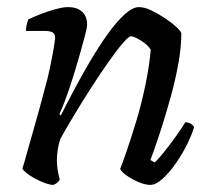

<svg xmlns="http://www.w3.org/2000/svg" viewBox="-20 -520 595 540"><path d="M130 0Q121 0 107 -5Q93 -10 79 -17.5Q65 -25 55 -33Q45 -41 43 -46Q48 -61 57 -94Q66 -127 79 -172Q92 -217 105 -267Q114 -298 120.5 -329.5Q127 -361 131 -384Q135 -407 135 -414Q135 -425 127.5 -429Q120 -433 107 -433H53Q53 -441 55 -450Q57 -459 59 -465Q75 -473 96 -481Q117 -489 137.5 -494.5Q158 -500 171 -500Q197 -500 211 -487Q225 -474 225 -451Q225 -442 218.5 -418Q212 -394 203 -362Q194 -330 183.5 -297Q173 -264 163 -237.5Q153 -211 147 -199L151 -195Q168 -229 189.5 -269.5Q211 -310 235 -350.5Q259 -391 283.5 -425Q308 -459 330.5 -479.5Q353 -500 371 -500Q386 -500 405 -491Q424 -482 443 -469.5Q462 -457 475.5 -444.5Q489 -432 490 -426Q490 -389 482 -343.5Q474 -298 461.5 -252.5Q449 -207 436.5 -167.5Q424 -128 414.5 -101.5Q405 -75 403 -70L415 -63Q425 -72 441 -92Q457 -112 474 -135.5Q491 -159 501 -176Q511 -176 517.5 -171.5Q524 -167 526 -163Q520 -142 506.5 -114.5Q493 -87 474.5 -60.5Q456 -34 437 -17Q418 0 403 0Q388 0 369.5 -8Q351 -16 336 -26.5Q321 -37 318 -45Q323 -57 335.5 -93Q348 -129 363 -178.5Q378 -228 389 -281Q400 -334 404 -380Q398 -390 387 -398.5Q376 -407 365 -412.5Q354 -418 348 -418Q342 -418 324.5 -397.5Q307 -377 283.5 -343.5Q260 -310 235 -271Q210 -232 187.5 -194.5Q165 -157 150 -130Q145 -116 142.5 -100Q140 -84 140 -69Q140 -56 142 -43Q144 -30 148 -15Q147 -12 142.5 -7.5Q138 -3 130 0Z"/></svg>

Font: Texturina 12pt
Style: Italic
Weight: 400
Italic angle: -11°
Designer: Guillermo Torres Carreño
Foundry: Omnibus-Type
Version: Version 1.002